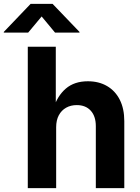

<svg xmlns="http://www.w3.org/2000/svg" viewBox="-82 -968 721 988"><path d="M207 -313V0H61V-727.5H205.1V-406.2H191.4Q212.9 -474.6 256.8 -512.2Q300.8 -549.8 370.1 -549.8Q426.8 -549.8 469 -525.1Q511.2 -500.5 534.4 -454.6Q557.6 -408.7 557.6 -344.7V0H411.1V-318.8Q411.1 -369.6 385 -398.4Q358.9 -427.2 313 -427.2Q282.2 -427.2 258.3 -413.8Q234.4 -400.4 220.7 -375Q207 -349.6 207 -313ZM63 -800.3H-62.5V-803.7L75.7 -948.2H188.5L327.1 -803.7V-800.3H201.2L132.3 -883.3Z"/></svg>

Font: Inter 16pt
Style: Bold
Weight: 700
Version: Version 4.001;git-66647c0bb